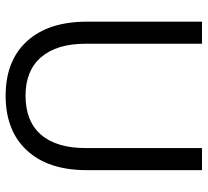

<svg xmlns="http://www.w3.org/2000/svg" viewBox="-48 -689 747 691"><g transform="rotate(90 325.5 -343.5)"><path d="M512.9 -696.9V-278.7C512.9 -208.4 496.8 -154.6 464.6 -117.5C432.3 -80.4 385.5 -61.9 324.2 -61.9C264.2 -61.9 218 -80.6 185.8 -118C153.5 -155.5 137.4 -209 137.4 -278.7V-696.9H58V-282.6C58 -190.2 81.4 -118.5 128.2 -67.2C175 -15.9 240.3 9.7 324.2 9.7C408.7 9.7 474.6 -15.9 521.7 -67.2C568.8 -118.5 592.3 -189.9 592.3 -281.6V-696.9Z"/></g></svg>

Font: Diatome
Style: Regular
Weight: 400
Designer: 15.100.17
Foundry: 15.100.17
Version: Version 1.008;Fontself Maker 3.5.8